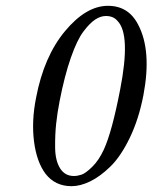

<svg xmlns="http://www.w3.org/2000/svg" viewBox="-20 -630 524 660"><path d="M344 -575Q326 -575 307.5 -563Q289 -551 267 -522Q245 -493 223.5 -431.5Q202 -370 185 -283Q177 -242 173 -204.5Q169 -167 169.5 -122.5Q170 -78 186.5 -51.5Q203 -25 234 -25Q246 -25 260 -29.5Q274 -34 297 -56.5Q320 -79 337 -116Q365 -177 393 -322Q430 -511 384 -558Q370 -575 344 -575ZM226 10Q170 10 137 -32Q106 -73 97 -143.5Q88 -214 104 -294Q131 -436 203.5 -523Q276 -610 351 -610Q422 -610 455 -545Q502 -456 473 -303Q457 -220 426 -156Q395 -92 359.5 -57.5Q324 -23 290 -6.5Q256 10 226 10Z"/></svg>

Font: Linux Libertine O
Style: Italic
Weight: 400
Italic angle: -12°
Designer: Philipp H. Poll
Foundry: Philipp H. Poll
Version: Version 5.1.6